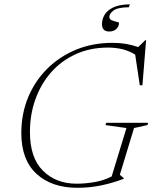

<svg xmlns="http://www.w3.org/2000/svg" viewBox="-20 -884 726 914"><path d="M345 -9.5Q384.5 -9.5 429.2 -17Q474 -24.5 511.5 -44L582 -274.5L482 -288.5L486 -299.5H685.5L681.5 -288.5L618 -274.5L550.5 -52L570 -35L569 -33Q519 -13.5 463.5 -1.8Q408 10 348.5 10Q226 10 153.8 -56.5Q81.5 -123 81.5 -250Q81.5 -342.5 114 -420.8Q146.5 -499 205.2 -557.2Q264 -615.5 342.8 -647.8Q421.5 -680 514.5 -680Q550 -680 578.8 -675.2Q607.5 -670.5 638 -660L672 -693H675.5L658 -478H645.5L623.5 -624Q594.5 -642 562.2 -649.8Q530 -657.5 494.5 -657.5Q409.5 -657.5 340.8 -626.2Q272 -595 223.2 -539.5Q174.5 -484 148.5 -411.2Q122.5 -338.5 122.5 -255.5Q122.5 -132.5 184.8 -71Q247 -9.5 345 -9.5ZM546.5 -775Q546.5 -758.5 534 -746.2Q521.5 -734 500 -734Q465.5 -734 465.5 -769.5Q465.5 -792 477.5 -813Q489.5 -834 518.2 -848.2Q547 -862.5 598 -863.5L593.5 -849.5Q541 -849 520.8 -834.2Q500.5 -819.5 500.5 -803.5Q500.5 -792.5 512 -787.5Q523.5 -782.5 535 -780.2Q546.5 -778 546.5 -775Z"/></svg>

Font: Newsreader Text ExtraLight
Style: Italic
Weight: 275
Italic angle: -17°
Designer: Hugues Gentile
Foundry: Production Type
Version: Version 1.001